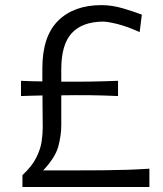

<svg xmlns="http://www.w3.org/2000/svg" viewBox="-20 -748 652 768"><path d="M69.8 0V-47.4Q107.9 -83 125 -117.2Q142.1 -151.4 146.5 -181.9Q150.9 -212.4 150.9 -236.8L149.9 -366.2Q129.4 -365.7 107.7 -365.2Q85.9 -364.7 64 -363.8V-424.8Q85.9 -423.8 107.4 -423.1Q128.9 -422.4 149.4 -422.4V-475.1Q149.4 -602.5 212.4 -665Q275.4 -727.5 386.2 -727.5Q428.2 -727.5 472.4 -714.4Q516.6 -701.2 547.4 -689.5L538.6 -619.6Q488.8 -642.1 449.7 -651.9Q410.6 -661.6 391.1 -661.6Q308.6 -660.6 266.8 -615.2Q225.1 -569.8 225.1 -470.7V-421.4Q283.2 -420.9 335.9 -421.6Q388.7 -422.4 452.1 -424.8V-363.8Q388.7 -366.7 335.7 -367.2Q282.7 -367.7 225.1 -366.7V-247.1Q225.1 -207 213.4 -162.8Q201.7 -118.7 152.8 -66.4H272.9Q340.3 -66.4 392.1 -66.9Q443.8 -67.4 488 -68.8Q532.2 -70.3 577.6 -73.2V0Z"/></svg>

Font: Pinar-FD Regular
Style: FD-Regular
Weight: 400
Designer: Amin Abedi
Version: Version 3.000